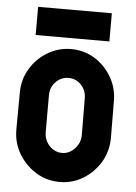

<svg xmlns="http://www.w3.org/2000/svg" viewBox="-52 -742 561 792"><g transform="rotate(5 228.5 -346.0)"><path d="M224.6 10.3Q171.4 10.3 126.5 -17.1Q82.5 -44.4 55.2 -89.4Q28.3 -135.3 28.3 -189.5L29.3 -341.8Q29.3 -397 56.2 -441.4Q82.5 -485.8 127 -512.7Q171.9 -540 224.6 -540Q278.8 -540 322.3 -513.2Q365.7 -486.3 392.1 -441.4Q418.9 -396.5 418.9 -341.8L419.9 -189.5Q419.9 -135.3 393.6 -89.8Q366.7 -44.4 322.5 -17.1Q278.3 10.3 224.6 10.3ZM224.6 -109.9Q254.4 -109.9 276.9 -134.3Q299.3 -158.7 299.3 -189.5L298.3 -341.8Q298.3 -374.5 277.3 -397.5Q256.3 -420.4 224.6 -420.4Q193.8 -420.4 171.9 -397.9Q149.9 -375.5 149.9 -341.8V-189.5Q149.9 -156.7 171.9 -133.3Q193.8 -109.9 224.6 -109.9ZM73.7 -701.7H378.9V-585H73.7Z"/></g></svg>

Font: WRV
Style: Display
Weight: 400
Designer: Will Viles x Danh Hong
Version: Version 8.001; ttfautohint (v1.8.3)